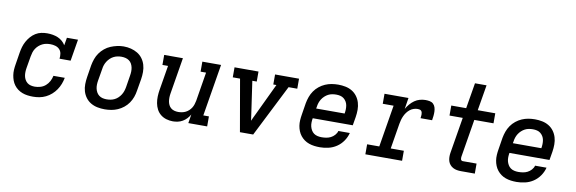

<svg xmlns="http://www.w3.org/2000/svg" viewBox="-52 -1156 4755 1586"><g transform="rotate(10 2325.0 -363.5)"><path d="M253 8Q230 8 207 5Q184 2 163 -6Q142 -14 124.5 -27Q107 -40 94 -57.5Q81 -75 73.5 -95.5Q66 -116 62.5 -138.5Q59 -161 60.5 -184.5Q62 -208 66 -231L82 -331Q86 -356 93 -380Q100 -404 112.5 -427Q125 -450 142.5 -470Q160 -490 182.5 -504Q205 -518 230 -523Q255 -528 279 -528Q303 -528 326 -524Q349 -520 369 -511.5Q389 -503 406 -488.5Q423 -474 434 -455L445 -520H538L508 -339H415Q418 -361 414.5 -382Q411 -403 397 -417.5Q383 -432 362.5 -438Q342 -444 320 -444Q303 -444 286 -441Q269 -438 253 -430Q237 -422 223.5 -410Q210 -398 200 -382.5Q190 -367 185 -350.5Q180 -334 177 -317L160 -217Q157 -200 156.5 -182.5Q156 -165 159 -149Q162 -133 170 -118.5Q178 -104 190.5 -94Q203 -84 219.5 -80Q236 -76 253 -76Q276 -76 300 -83Q324 -90 343 -106.5Q362 -123 373.5 -145Q385 -167 390 -191H485Q480 -164 470 -138Q460 -112 444 -88.5Q428 -65 406.5 -46Q385 -27 359.5 -14.5Q334 -2 307 3Q280 8 253 8Z M854 8Q823 8 793 2Q763 -4 737.5 -19Q712 -34 694.5 -57.5Q677 -81 668.5 -109.5Q660 -138 660.5 -169Q661 -200 666 -231L682 -331Q687 -358 696.5 -385Q706 -412 722.5 -435.5Q739 -459 762 -478Q785 -497 811.5 -508Q838 -519 865.5 -525Q893 -531 920 -531Q952 -531 981.5 -523.5Q1011 -516 1036 -501Q1061 -486 1078.5 -462.5Q1096 -439 1104.5 -410.5Q1113 -382 1113 -351Q1113 -320 1108 -289L1091 -189Q1087 -162 1077.5 -135.5Q1068 -109 1051.5 -85Q1035 -61 1012 -42.5Q989 -24 962.5 -12.5Q936 -1 908.5 3.5Q881 8 854 8ZM855 -76Q872 -76 889 -79Q906 -82 922 -90Q938 -98 951 -110.5Q964 -123 973.5 -138Q983 -153 988.5 -169.5Q994 -186 997 -203L1013 -303Q1016 -320 1016.5 -337.5Q1017 -355 1013.5 -371.5Q1010 -388 1002 -402.5Q994 -417 980.5 -426.5Q967 -436 950.5 -440Q934 -444 916 -444Q899 -444 882.5 -440.5Q866 -437 850.5 -429Q835 -421 822 -408.5Q809 -396 799.5 -381Q790 -366 784.5 -350Q779 -334 777 -317L760 -217Q757 -200 756.5 -182.5Q756 -165 759.5 -149Q763 -133 771 -118.5Q779 -104 792 -94Q805 -84 821.5 -80Q838 -76 855 -76Q855 -76 855 -76Q855 -76 855 -76Z M1426 8Q1398 8 1371 0Q1344 -8 1323 -25Q1302 -42 1289.5 -66Q1277 -90 1272 -117.5Q1267 -145 1268 -173.5Q1269 -202 1274 -231L1308 -436H1261V-520H1418L1368 -217Q1365 -200 1364.5 -183Q1364 -166 1366.5 -150Q1369 -134 1376 -119.5Q1383 -105 1395 -95Q1407 -85 1423 -80.5Q1439 -76 1456 -76Q1472 -76 1487.5 -79Q1503 -82 1517.5 -89Q1532 -96 1544.5 -107.5Q1557 -119 1565.5 -132.5Q1574 -146 1579 -161.5Q1584 -177 1587 -192L1627 -436H1581V-520H1738L1666 -84H1713V0H1555L1567 -74Q1556 -55 1541 -39Q1526 -23 1507 -12Q1488 -1 1467 3.5Q1446 8 1426 8Z M1988 0 1912 -436H1851V-520H2052V-436H2015L2053 -173Q2055 -157 2057.5 -141Q2060 -125 2062 -109Q2069 -125 2076.5 -141Q2084 -157 2092 -173L2217 -436H2191V-520H2392V-436H2319L2099 0Z M2659 8Q2635 8 2612 5Q2589 2 2567.5 -5.5Q2546 -13 2528 -26Q2510 -39 2496.5 -56Q2483 -73 2474.5 -94Q2466 -115 2462.5 -137.5Q2459 -160 2460.5 -184Q2462 -208 2466 -231L2482 -331Q2487 -358 2496.5 -384.5Q2506 -411 2522.5 -435Q2539 -459 2562 -477.5Q2585 -496 2611.5 -507.5Q2638 -519 2665.5 -523.5Q2693 -528 2720 -528Q2751 -528 2781 -522Q2811 -516 2836 -501Q2861 -486 2878.5 -462.5Q2896 -439 2904.5 -410.5Q2913 -382 2913 -351Q2913 -320 2908 -289L2896 -218H2560V-217Q2557 -200 2556.5 -182Q2556 -164 2560 -148Q2564 -132 2572.5 -117.5Q2581 -103 2594 -93.5Q2607 -84 2624 -80Q2641 -76 2659 -76Q2678 -76 2697.5 -79Q2717 -82 2735 -91Q2753 -100 2767.5 -116Q2782 -132 2787 -151H2883Q2874 -115 2852 -83Q2830 -51 2798.5 -30Q2767 -9 2730.5 -0.5Q2694 8 2659 8ZM2813 -302V-303Q2816 -320 2816.5 -337.5Q2817 -355 2814 -371.5Q2811 -388 2802.5 -402Q2794 -416 2781.5 -426Q2769 -436 2752.5 -440Q2736 -444 2718 -444Q2701 -444 2684 -441Q2667 -438 2651.5 -430Q2636 -422 2622.5 -409.5Q2609 -397 2599.5 -382Q2590 -367 2584.5 -350.5Q2579 -334 2577 -317L2574 -302Z M3040 0V-84H3142L3200 -436H3109V-520H3310L3295 -426Q3307 -447 3323.5 -466.5Q3340 -486 3360.5 -500.5Q3381 -515 3405 -521.5Q3429 -528 3452 -528Q3470 -528 3488 -524.5Q3506 -521 3518 -509Q3530 -497 3535 -480.5Q3540 -464 3540.5 -445.5Q3541 -427 3539 -409Q3537 -391 3534 -373H3437Q3438 -381 3439 -389Q3440 -397 3440 -405.5Q3440 -414 3438 -421.5Q3436 -429 3431 -434.5Q3426 -440 3418 -442Q3410 -444 3402 -444Q3385 -444 3368 -438.5Q3351 -433 3336.5 -421.5Q3322 -410 3311 -395Q3300 -380 3292.5 -363.5Q3285 -347 3280.5 -330.5Q3276 -314 3273 -297L3238 -84H3348V0Z M3842 0Q3824 0 3807 -3Q3790 -6 3775 -14Q3760 -22 3749 -35Q3738 -48 3733 -64Q3728 -80 3727.5 -98Q3727 -116 3730 -134L3780 -436H3669V-520H3794L3830 -735H3927L3891 -520H4038V-436H3877L3825 -120Q3824 -114 3824 -108Q3824 -102 3825.5 -96.5Q3827 -91 3831.5 -87.5Q3836 -84 3842 -84H3958V0Z M4309 8Q4285 8 4262 5Q4239 2 4217.5 -5.5Q4196 -13 4178 -26Q4160 -39 4146.5 -56Q4133 -73 4124.5 -94Q4116 -115 4112.5 -137.5Q4109 -160 4110.5 -184Q4112 -208 4116 -231L4132 -331Q4137 -358 4146.5 -384.5Q4156 -411 4172.5 -435Q4189 -459 4212 -477.5Q4235 -496 4261.5 -507.5Q4288 -519 4315.5 -523.5Q4343 -528 4370 -528Q4401 -528 4431 -522Q4461 -516 4486 -501Q4511 -486 4528.5 -462.5Q4546 -439 4554.5 -410.5Q4563 -382 4563 -351Q4563 -320 4558 -289L4546 -218H4210V-217Q4207 -200 4206.5 -182Q4206 -164 4210 -148Q4214 -132 4222.5 -117.5Q4231 -103 4244 -93.5Q4257 -84 4274 -80Q4291 -76 4309 -76Q4328 -76 4347.5 -79Q4367 -82 4385 -91Q4403 -100 4417.5 -116Q4432 -132 4437 -151H4533Q4524 -115 4502 -83Q4480 -51 4448.5 -30Q4417 -9 4380.5 -0.5Q4344 8 4309 8ZM4463 -302V-303Q4466 -320 4466.5 -337.5Q4467 -355 4464 -371.5Q4461 -388 4452.5 -402Q4444 -416 4431.5 -426Q4419 -436 4402.5 -440Q4386 -444 4368 -444Q4351 -444 4334 -441Q4317 -438 4301.5 -430Q4286 -422 4272.5 -409.5Q4259 -397 4249.5 -382Q4240 -367 4234.5 -350.5Q4229 -334 4227 -317L4224 -302Z"/></g></svg>

Font: Iosevka Etoile Medium Oblique
Style: Regular
Weight: 500
Italic angle: -9°
Designer: Belleve Invis
Foundry: Belleve Invis
Version: Version 15.5.2; ttfautohint (v1.8.4)